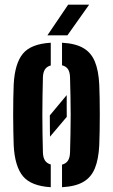

<svg xmlns="http://www.w3.org/2000/svg" viewBox="-20 -791 482 820"><path d="M193.5 -207.2Q193.1 -228.9 193 -251.9Q192.8 -275 192.8 -298.2L264.9 -384.8Q264.9 -362 264.9 -338.7Q265 -315.3 265.1 -291.9ZM38.5 -170.5Q37.7 -194.6 37 -228.2Q36.2 -261.8 36.2 -298.8Q36.2 -335.8 36.8 -370.3Q37.4 -404.8 38.5 -430.2Q43.2 -520 77.8 -561.8Q112.4 -603.6 196.8 -608.5V-511.4Q179.7 -506.8 171.8 -494.3Q163.9 -481.8 163.3 -460.8Q162.2 -420.7 161.6 -380.5Q160.9 -340.3 160.9 -300.1Q160.9 -259.9 161.6 -219.7Q162.2 -179.5 163.3 -139.8Q163.9 -118.6 171.9 -105.9Q179.9 -93.3 196.8 -88.6V8.5Q113.2 3.6 78.2 -38.2Q43.2 -80 38.5 -170.5ZM244.9 8.5V-87.8Q262.5 -92.6 270.5 -105.4Q278.5 -118.2 279.1 -139.8Q280.2 -180 281 -220Q281.9 -260.1 281.9 -300.4Q281.9 -340.7 281 -380.7Q280.2 -420.7 279.1 -460.8Q278.5 -482.6 270.6 -495.1Q262.7 -507.6 244.9 -512.2V-608.5Q302 -605.5 335.6 -585.9Q369.3 -566.4 385.1 -528.1Q400.9 -489.8 403.9 -430.2Q405 -406 405.6 -372.3Q406.2 -338.5 406.2 -301.5Q406.2 -264.6 405.6 -230.4Q405 -196.2 403.9 -170.5Q400.9 -110.6 385.1 -72Q369.3 -33.5 335.6 -14Q302 5.5 244.9 8.5ZM182.4 -640 271.2 -771.2H360.8L267.9 -640Z"/></svg>

Font: Big Shoulders Stencil Display SC Thin
Style: Regular
Weight: 100
Designer: Patric King
Foundry: XO Type Co
Version: Version 2.001